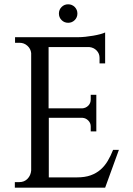

<svg xmlns="http://www.w3.org/2000/svg" viewBox="-20 -871 617 893"><path d="M297 -765Q279 -765 266.5 -777.5Q254 -790 254 -808Q254 -826 266.5 -838.5Q279 -851 297 -851Q315 -851 327.5 -838.5Q340 -826 340 -808Q340 -790 327.5 -777.5Q315 -765 297 -765ZM469 2H49V-24H70Q93 -24 108 -39.5Q123 -55 125 -78V-624Q123 -644 107.5 -658Q92 -672 71 -672H50V-698H344Q359 -698 377.5 -700Q396 -702 413.5 -705Q431 -708 446 -712Q461 -716 469 -720V-576H443V-602Q443 -622 429.5 -636Q416 -650 396 -652H206V-367H362Q379 -368 390.5 -379.5Q402 -391 402 -408V-430H428V-260H402V-283Q402 -299 390.5 -310.5Q379 -322 364 -323H207V-46H338Q375 -46 401.5 -55.5Q428 -65 447.5 -82Q467 -99 481 -122.5Q495 -146 506 -174H533Z"/></svg>

Font: Constantine
Style: Regular
Weight: 400
Designer: Dukom Design
Version: Version 1.001;PS 001.001;hotconv 1.0.56;makeotf.lib2.0.21325